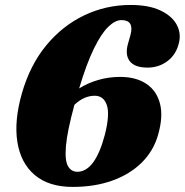

<svg xmlns="http://www.w3.org/2000/svg" viewBox="-20 -737 745 774"><path d="M506 -717Q579 -717 625.2 -695.5Q671.5 -674 691 -639.8Q710.5 -605.5 702 -567Q691.5 -518.5 656.2 -491.5Q621 -464.5 575 -464.5Q522.5 -464.5 502.8 -490.8Q483 -517 496.5 -562.5L506 -596Q522 -656 469.5 -656Q444.5 -656 416.5 -629Q388.5 -602 358.8 -541.5Q329 -481 299 -380.5Q333 -402 375.5 -414.5Q418 -427 464.5 -427Q528 -427 569.8 -399.2Q611.5 -371.5 625 -319Q638.5 -266.5 617 -192.5Q598.5 -128 550.8 -81Q503 -34 432.2 -8.8Q361.5 16.5 273.5 16.5Q176.5 16.5 120 -31.5Q63.5 -79.5 50 -164.8Q36.5 -250 68.5 -361.5Q101 -474.5 166.2 -553.8Q231.5 -633 319.2 -675Q407 -717 506 -717ZM362 -351Q318.5 -351 280 -314.5Q250.5 -206 245.8 -147.8Q241 -89.5 254.2 -67Q267.5 -44.5 291.5 -44.5Q363.5 -44.5 403 -195Q423.5 -276.5 410.5 -313.8Q397.5 -351 362 -351Z"/></svg>

Font: Fraunces 9pt S000 Black
Style: Italic
Weight: 900
Italic angle: -16°
Version: Version 1.000; ttfautohint (v1.8.3)